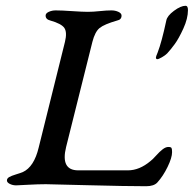

<svg xmlns="http://www.w3.org/2000/svg" viewBox="-20 -640 671 665"><path d="M526 -458Q540 -494 556 -569Q559 -585 582.5 -602.5Q606 -620 623 -620Q631 -620 631 -605Q631 -576 615 -541Q599 -506 585 -487Q571 -468 559 -455Q552 -448 540.5 -441.5Q529 -435 525 -435Q520 -435 520 -441Q520 -444 526 -458ZM209 -131 300 -495Q309 -530 325 -543Q341 -556 386 -569Q401 -572 401 -586Q401 -594 390 -599Q379 -604 366 -604Q349 -604 325.5 -601.5Q302 -599 284 -599Q266 -599 229.5 -601.5Q193 -604 173 -604Q160 -604 149 -599Q138 -594 138 -586Q138 -573 154 -569Q193 -558 203 -543Q213 -528 205 -495L114 -129Q98 -62 59 -44Q52 -41 35.5 -36Q19 -31 11.5 -26.5Q4 -22 4 -15Q4 -8 14 -3Q24 2 36 2Q40 2 76 0Q112 -2 139 -2Q148 -2 283.5 1.5Q419 5 486 5Q513 5 525 -8Q545 -30 560.5 -62Q576 -94 576 -113Q576 -124 574 -127.5Q572 -131 563 -131Q554 -131 543.5 -123Q533 -115 520.5 -101Q508 -87 501 -82Q463 -50 423 -50H251Q189 -50 209 -131Z"/></svg>

Font: EB Garamond 08
Style: Italic
Weight: 400
Italic angle: -14°
Version: Version 0.016